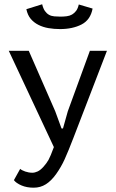

<svg xmlns="http://www.w3.org/2000/svg" viewBox="-20 -684 540 896"><path d="M21 0ZM237.8 -164.6 267.1 -84.5H273.9L296.4 -164.6L399.4 -446.8H479L323.2 -42Q298.3 22.9 281.7 59.3Q265.1 95.7 242.2 127.9Q219.2 160.2 193.8 176Q168.5 191.9 137.2 191.9Q105 191.9 80.3 181.4Q55.7 170.9 44.9 156.7L74.2 104Q77.6 107.4 84 110.6Q90.3 113.8 97.9 116.5Q105.5 119.1 114 120.6Q122.6 122.1 130.9 122.1Q142.6 122.1 155.8 116Q168.9 109.9 183.1 94Q197.3 78.1 206.3 62.3Q215.3 46.4 231.4 2.4L21 -446.8H114.3ZM176.8 -664.1Q181.6 -644 189.7 -632.6Q197.8 -621.1 208.5 -615Q219.2 -608.9 233.2 -607.7Q247.1 -606.4 262.2 -606.4Q277.3 -606.4 291.3 -608.2Q305.2 -609.9 316.2 -616.2Q327.1 -622.6 335.2 -633.3Q343.3 -644 347.7 -663.1L412.1 -644Q402.3 -591.3 360.6 -569.8Q318.8 -548.3 260.3 -548.3Q232.4 -548.3 206.5 -552.7Q180.7 -557.1 159.4 -567.9Q138.2 -578.6 123.5 -595.9Q108.9 -613.3 103 -641.1Z"/></svg>

Font: PT Astra Sans
Style: Regular
Weight: 400
Designer: A.Korolkova, I. Chaeva
Foundry: ParaType Ltd
Version: Version 1.001; ttfautohint (v1.6)